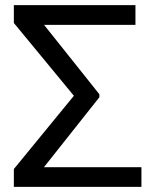

<svg xmlns="http://www.w3.org/2000/svg" viewBox="-20 -731 611 751"><path d="M34.2 -641.1V-710.9H509.8V-633.8H152.3L368.7 -362.3V-350.6L151.9 -77.1H533.2V0H34.2V-69.8L269 -356.4Z"/></svg>

Font: Roboto21382017
Style: Regular
Weight: 400
Designer: Christian Robertson
Foundry: Google
Version: Version 2.138; 2017